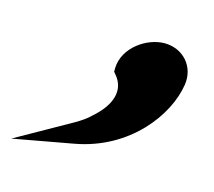

<svg xmlns="http://www.w3.org/2000/svg" viewBox="-67 -159 469 421"><g transform="rotate(15 167.5 51.5)"><path d="M-11 196 126 171C246 149 315 55 326 -16C333 -59 302 -93 260 -93C220 -93 171 -60 169 -13V-4L174 2C198 31 187 67 148 101C139 110 127 118 115 125Z"/></g></svg>

Font: Charger Sport
Style: UltObl
Weight: 1000
Designer: Jasper
Foundry: Cannot Into Space Fonts
Version: Version 1.1